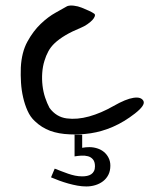

<svg xmlns="http://www.w3.org/2000/svg" viewBox="-20 -485 536 689"><path d="M54.7 -242.7Q57.6 -297.9 78.4 -335.7Q99.1 -373.5 126 -399.2Q152.8 -424.8 179.9 -439.7Q207 -454.6 221.2 -462.9Q230.5 -466.3 245.1 -464.6Q259.8 -462.9 273.2 -457.5Q286.6 -452.1 299.3 -446.3Q312 -440.4 317.9 -436Q322.3 -433.1 320.1 -426.5Q317.9 -419.9 311 -412.6Q304.2 -405.3 293 -397.7Q281.7 -390.1 272 -386.2Q237.8 -372.1 214.8 -358.4Q191.9 -344.7 177 -330.8Q162.1 -316.9 153.6 -301Q145 -285.2 139.6 -267.1Q133.3 -247.1 131.6 -223.9Q129.9 -200.7 132.6 -177.7Q135.3 -154.8 142.1 -134.5Q148.9 -114.3 157.7 -97.7Q182.1 -64.9 219.5 -60.1Q256.8 -55.2 299.8 -67.1Q342.8 -79.1 387.2 -104.5Q431.6 -129.9 459 -134Q486.3 -138.2 494.6 -123Q502.9 -107.9 464.1 -77.6Q425.3 -47.4 385.3 -30Q345.2 -12.7 305.7 -6.8Q266.1 -1 230.5 -2.9Q190.4 -4.4 159.9 -15.6Q129.4 -26.9 105 -50.3Q88.9 -64.9 78.9 -87.4Q68.8 -109.9 63 -135.5Q57.1 -161.1 55.4 -188.2Q53.7 -215.3 54.7 -242.7ZM247.6 -1.5H274.9V45.4Q287.6 43 300.8 43Q314.9 43 328.9 47.4Q342.8 51.8 353 60.3Q363.3 68.8 369.6 81.3Q376 93.8 376 109.4Q376 128.4 368.9 142.3Q361.8 156.2 349.6 165.5Q337.4 174.8 322 179.4Q306.6 184.1 289.6 184.1Q274.4 184.1 258.1 181.2Q241.7 178.2 225.1 173.6Q208.5 168.9 192.6 163.1Q176.8 157.2 163.1 151.4L176.3 120.1Q188 124.5 200.2 129.4Q212.4 134.3 224.6 138.4Q236.8 142.6 249.5 145.3Q262.2 147.9 275.4 147.9Q284.2 147.9 292.5 146.2Q300.8 144.5 307.1 140.4Q313.5 136.2 317.1 129.2Q320.8 122.1 320.8 111.8Q320.8 95.7 313.7 87.2Q306.6 78.6 295.7 75.7Q284.7 72.8 272 73.5Q259.3 74.2 247.6 76.2Z"/></svg>

Font: AKL 022
Style: Regular
Weight: 400
Designer: AKL
Foundry: AKL
Version: Version 2.053;August 19, 2024;FontCreator 13.0.0.2675 64-bit